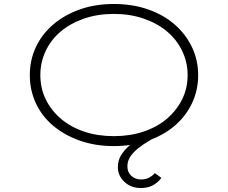

<svg xmlns="http://www.w3.org/2000/svg" viewBox="-20 -725 1147 966"><path d="M688 221Q639 221 606 190Q573 159 573 116Q573 84 588 58Q603 32 630.5 8Q658 -16 696.5 -39Q735 -62 782 -85L805 -57Q767 -38 733.5 -18.5Q700 1 674.5 21.5Q649 42 635 64Q621 86 621 112Q621 142 641 160Q661 178 690 178Q713 178 730.5 168.5Q748 159 759 146L792 170Q774 194 749 207.5Q724 221 688 221ZM553 10Q459 10 381.5 -17.5Q304 -45 247.5 -92.5Q191 -140 160.5 -205.5Q130 -271 130 -347Q130 -423 160.5 -488Q191 -553 247.5 -601.5Q304 -650 381.5 -677.5Q459 -705 553 -705Q646 -705 724 -678Q802 -651 858 -602.5Q914 -554 945.5 -488.5Q977 -423 977 -347Q977 -270 945.5 -204.5Q914 -139 858 -91.5Q802 -44 724 -17Q646 10 553 10ZM553 -40Q634 -40 702.5 -63Q771 -86 820 -128Q869 -170 896.5 -225.5Q924 -281 924 -347Q924 -412 896.5 -469Q869 -526 820 -567Q771 -608 702.5 -631.5Q634 -655 553 -655Q471 -655 403 -631.5Q335 -608 286 -567Q237 -526 210 -469Q183 -412 183 -347Q183 -281 210 -225.5Q237 -170 286 -128Q335 -86 403 -63Q471 -40 553 -40Z"/></svg>

Font: Lexend Zetta ExtraLight
Style: Regular
Weight: 250
Version: Version 1.007